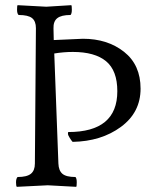

<svg xmlns="http://www.w3.org/2000/svg" viewBox="-20 -723 595 743"><path d="M188 -568Q293 -573 301 -573Q396 -573 460 -522.5Q524 -472 524 -380Q524 -288 448 -232Q372 -176 261 -174Q257 -178 250 -189Q243 -200 243 -205.5Q243 -211 244 -212Q434 -212 434 -370Q434 -450 390.5 -486Q347 -522 262 -522Q226 -522 190 -516L206 -90Q207 -63 221.5 -50.5Q236 -38 272 -38Q277 -33 277 -17.5Q277 -2 275 0L165 -6L45 0Q42 -3 42 -17.5Q42 -32 48 -38Q84 -38 99.5 -50.5Q115 -63 115 -90L119 -614Q119 -641 104 -653Q89 -665 52 -665Q46 -670 46 -685.5Q46 -701 48 -703L159 -697L256 -703Q258 -701 258 -685.5Q258 -670 253 -665Q217 -665 201.5 -652.5Q186 -640 187 -613Z"/></svg>

Font: Esteban
Style: Regular
Weight: 400
Designer: Angelica Diaz Rivera
Foundry: Angelica Diaz Rivera
Version: Version 1.002